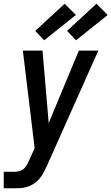

<svg xmlns="http://www.w3.org/2000/svg" viewBox="-44 -790 595 1025"><path d="M-24 215V127H32Q45 127 58.5 124Q72 121 82.5 111.5Q93 102 100 89.5Q107 77 112 65L141 1L78 -520H183L216 -133L377 -520H481L204 101Q196 118 187 134.5Q178 151 165.5 165.5Q153 180 137 190.5Q121 201 103 207Q85 213 67 214Q49 215 32 215ZM362 -575 314 -625 471 -770 531 -710ZM192 -575 144 -625 301 -770 361 -710Z"/></svg>

Font: Iosevka SS04 Semibold
Style: Italic
Weight: 600
Italic angle: -9°
Monospace: yes
Designer: Belleve Invis
Foundry: Belleve Invis
Version: Version 19.0.0; ttfautohint (v1.8.4)